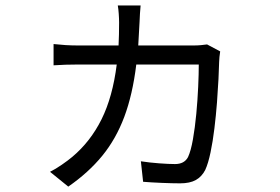

<svg xmlns="http://www.w3.org/2000/svg" viewBox="-20 -633 1040 714"><path d="M798.8 -441.9Q797.4 -432.1 796.1 -421.1Q794.9 -410.2 794.9 -401.9Q794.4 -379.4 792.5 -339.6Q790.5 -299.8 786.9 -251.7Q783.2 -203.6 777.3 -155.3Q771.5 -106.9 762.9 -66.2Q754.4 -25.4 743.2 -1Q730.5 23.9 708.3 36.4Q686 48.8 649.9 48.8Q622.1 48.8 581.5 47.1Q541 45.4 512.2 43L503.9 -33.2Q535.6 -28.3 572 -25.6Q608.4 -22.9 630.9 -22.9Q665.5 -22.9 679.2 -48.8Q689.9 -71.8 697.5 -115Q705.1 -158.2 710 -209.7Q714.8 -261.2 717 -310.1Q719.2 -358.9 719.2 -393.1H486.8Q473.1 -280.8 442.1 -198.2Q411.1 -115.7 359.9 -53.2Q308.6 9.3 233.9 61L166 5.9Q186 -3.9 209.7 -20.3Q233.4 -36.6 249 -49.8Q316.4 -106.4 357.7 -189.5Q398.9 -272.5 414.1 -393.1H271Q222.7 -393.1 179.2 -390.1V-469.2Q200.7 -466.8 224.1 -465.3Q247.6 -463.9 271 -463.9H420.9Q421.9 -484.4 422.4 -505.4Q422.9 -526.4 422.9 -548.8Q422.9 -563.5 421.6 -581.5Q420.4 -599.6 418 -612.8H502.9Q501.5 -598.6 500.5 -582.5Q499.5 -566.4 499 -551.8L494.1 -463.9H699.2Q714.8 -463.9 727.1 -465.1Q739.3 -466.3 750 -467.8Z"/></svg>

Font: Source Han Sans CN
Style: Regular
Weight: 400
Designer: Ryoko NISHIZUKA  (kana, bopomofo & ideographs); Paul D. Hunt (Latin, Greek & Cyrillic); Sandoll Communications , Soo-you
Foundry: Adobe
Version: Version 2.004;hotconv 1.0.118;makeotfexe 2.5.65603